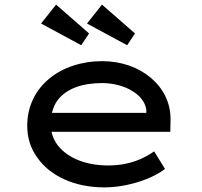

<svg xmlns="http://www.w3.org/2000/svg" viewBox="-20 -802 874 832"><path d="M565 -657 422 -782 357 -700 531 -606ZM366 -657 223 -782 158 -700 332 -606ZM432 10C532 10 640 -27 695 -70L648 -146C603 -115 542 -85 449 -85C352 -85 275 -117 232 -170C217 -189 208 -209 203 -231H718L719 -282C719 -284 719 -285 719 -287C719 -428 590 -537 423 -537C244 -537 98 -428 98 -257C98 -206 112 -160 141 -120C197 -39 303 10 432 10ZM205 -313C210 -334 218 -352 229 -367C268 -419 338 -442 423 -442C516 -442 604 -395 614 -327V-313Z"/></svg>

Font: Lexend Peta
Style: Regular
Weight: 400
Designer: Bonnie Shaver-Troup, Thomas Jockin
Foundry: Lexend
Version: Version 1.007